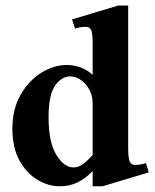

<svg xmlns="http://www.w3.org/2000/svg" viewBox="-20 -647 548 681"><path d="M507.8 -35.6 343.8 13.7H308.6V-40Q281.7 -12.7 253.9 0.5Q226.1 13.7 190.9 13.7Q152.3 13.7 113.8 -8.8Q75.2 -31.2 49.6 -76.7Q23.9 -122.1 23.9 -190.4Q23.9 -259.3 52.7 -310.1Q81.5 -360.8 126 -388.7Q170.4 -416.5 216.8 -416.5Q241.7 -416.5 265.1 -408.2Q288.6 -399.9 308.6 -381.3V-492.7Q308.6 -527.3 303.5 -539.6Q298.3 -551.8 284.2 -551.8Q264.2 -551.8 246.1 -545.4L235.4 -578.1L399.4 -627.4H434.6V-122.1Q434.6 -87.4 439.9 -74.7Q445.3 -62 459.5 -62Q477.5 -62 497.6 -68.4ZM308.6 -97.2V-279.3Q308.6 -319.8 283.7 -347.9Q258.8 -376 228.5 -376Q199.2 -376 175.8 -344Q152.3 -312 152.3 -230.5Q152.3 -142.6 179.7 -97.9Q207 -53.2 240.7 -53.2Q260.3 -53.2 276.9 -66.7Q293.5 -80.1 308.6 -97.2Z"/></svg>

Font: Scheherazade New
Style: Bold
Weight: 700
Designer: SIL International
Foundry: SIL International
Version: Version 4.000